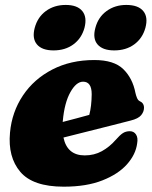

<svg xmlns="http://www.w3.org/2000/svg" viewBox="-20 -722 601 758"><path d="M521.5 -156Q516 -112.5 481.5 -73.5Q447 -34.5 384.2 -9.8Q321.5 15 231.5 15Q110 15 60.2 -43.5Q10.5 -102 19.5 -198.5Q27 -280 70.5 -345Q114 -410 186.5 -447.5Q259 -485 352.5 -485Q430 -485 466.8 -449Q503.5 -413 514.5 -356Q517 -344.5 521 -335.2Q525 -326 531 -323Q548.5 -315.5 548.5 -296.5Q548.5 -281 537.2 -267.2Q526 -253.5 495.5 -246Q465 -238 419.2 -226.5Q373.5 -215 323.8 -202.5Q274 -190 230.5 -179Q245.5 -108.5 314.5 -108.5Q352 -108.5 382.2 -125.2Q412.5 -142 436 -169Q453.5 -189 465.2 -196.5Q477 -204 492.5 -204Q508.5 -204 517 -191Q525.5 -178 521.5 -156ZM228 -245Q228 -242.5 227.5 -240.5Q255 -247.5 282.8 -255Q310.5 -262.5 332.5 -268.5Q341.5 -302.5 342 -350Q342 -399.5 308 -399.5Q281 -399.5 257.8 -358Q234.5 -316.5 228 -245ZM191.5 -523Q146 -523 126 -546.5Q106 -570 117 -612Q128.5 -654.5 161.2 -678.5Q194 -702.5 239.5 -702.5Q285 -702.5 304.8 -678.5Q324.5 -654.5 313.5 -612Q302 -570.5 269.8 -546.8Q237.5 -523 191.5 -523ZM431 -523Q385.5 -523 365.2 -546.5Q345 -570 356.5 -612Q367.5 -654 400.5 -678.2Q433.5 -702.5 478.5 -702.5Q525.5 -702.5 545.5 -678.5Q565.5 -654.5 554 -612Q542.5 -570.5 510 -546.8Q477.5 -523 431 -523Z"/></svg>

Font: Fraunces 9pt S050 Black
Style: Italic
Weight: 900
Italic angle: -16°
Version: Version 1.000; ttfautohint (v1.8.3)